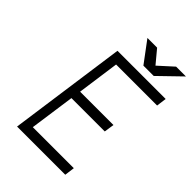

<svg xmlns="http://www.w3.org/2000/svg" viewBox="-252 -975 1079 1079"><g transform="rotate(45 288.0 -435.0)"><path d="M261 -870 355 -744H437L567 -870H489L403 -792L338 -870ZM95 0H478L486 -60H160L198 -329H463L472 -389H207L242 -640H568L576 -700H193Z"/></g></svg>

Font: Unageo
Style: Light-Italic
Weight: 300
Designer: Richard Sepsi
Foundry: Richard Sepsi
Version: Version 2.000